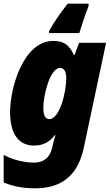

<svg xmlns="http://www.w3.org/2000/svg" viewBox="-28 -786 598 1046"><path d="M239 -606H404C416 -645 438 -712 455 -754L454 -766H341C303 -718 266 -666 239 -616ZM163 240C294 240 393 183 428 21L550 -553H403L378 -486H375C349 -541 321 -563 262 -563C101 -563 27 -313 27 -174C27 -48 81 7 156 7C209 7 241 -12 271 -50H274C268 -29 262 -9 259 6L254 26C243 69 213 100 158 100C100 100 36 82 -8 58V208C35 226 89 240 163 240ZM240 -137C219 -137 208 -158 208 -199C208 -269 245 -416 299 -416C322 -416 333 -394 333 -360C333 -286 298 -137 240 -137Z"/></svg>

Font: Noto Sans UI SemiCondensed Black
Style: Italic
Weight: 900
Width: 4
Italic angle: -372°
Designer: Monotype Design Team
Foundry: Monotype Imaging Inc.
Version: Version 1.901